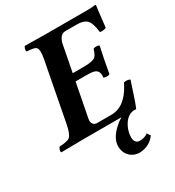

<svg xmlns="http://www.w3.org/2000/svg" viewBox="-207 -771 1030 1128"><g transform="rotate(-30 308.5 -207.5)"><path d="M513.2 179.2Q477.5 228 415 233.4Q409.2 233.9 403.8 233.9Q377.9 233.4 354 217.8Q315.4 190.9 314.9 138.2Q314.9 84.5 376.5 29.8Q396 12.2 417.5 0Q393.1 0 383.8 0H158.2Q157.2 0 8.8 2Q2 -6.3 11.7 -25.4Q14.2 -29.8 16.1 -32.2Q71.8 -34.7 87.4 -47.9Q106 -65.4 117.2 -122.1L193.8 -522Q206.1 -586.4 189.5 -600.6Q176.3 -610.8 128.9 -612.8Q122.1 -621.1 130.9 -640.6Q133.3 -645 134.8 -647Q282.7 -645 283.2 -645H565.9Q592.3 -645 613.8 -648.9Q616.2 -647.5 617.2 -646Q617.2 -642.6 611.8 -603Q602.1 -525.4 600.1 -501Q582 -492.7 558.1 -496.1Q549.8 -566.9 525.4 -586.4Q504.4 -602.5 465.8 -603H383.8Q356.9 -603 340.8 -569.8Q336.9 -561.5 335 -554.2L298.8 -367.2H377Q437.5 -367.2 455.6 -385.3Q468.3 -399.4 476.1 -429.2Q485.4 -437 508.8 -432.6Q514.6 -431.2 517.1 -429.2Q514.2 -416.5 499 -342.8Q493.2 -314.9 482.9 -254.9Q473.6 -247.1 450.2 -251.5Q444.3 -252.9 441.9 -254.9Q447.8 -299.8 417 -311Q398.9 -316.9 367.2 -316.9H289.1L245.1 -89.8Q238.8 -56.6 261.7 -44.9Q268.6 -42 274.9 -42H372.1Q465.8 -42 524.4 -154.3Q528.8 -162.6 532.2 -169.9Q557.6 -175.3 574.2 -165Q567.9 -147.5 555.7 -108.9Q530.8 -30.8 516.1 2Q514.2 2 496.6 1.5Q451.2 7.8 423.8 62.5Q407.2 96.2 407.2 131.8Q408.7 172.9 441.9 173.8Q480 172.9 498 155.8Z"/></g></svg>

Font: Linux Libertine Capitals O
Style: Bold Italic Samll Caps
Weight: 400
Italic angle: -12°
Designer: Philipp H. Poll
Foundry: Philipp H. Poll
Version: Version 5.0.4